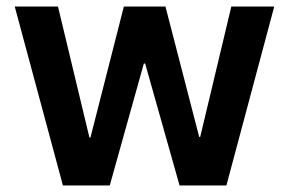

<svg xmlns="http://www.w3.org/2000/svg" viewBox="-20 -566 883 586"><path d="M172 0H315L419 -372H423L528 0H671L817 -546H686L591 -148H588L485 -546H358L256 -146H253L157 -546H25Z"/></svg>

Font: Wafeq Semi Bold
Style: Regular
Weight: 600
Designer: Rasmus Andersson & Azza Alameddine
Foundry: Google & TypeTogether
Version: Version 3.000;January 28, 2025;FontCreator 15.0.0.3014 64-bi